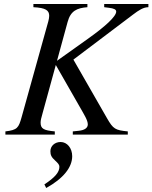

<svg xmlns="http://www.w3.org/2000/svg" viewBox="-20 -673 762 960"><path d="M722 -653H501V-637L525 -634C549 -631 561 -626 561 -615C561 -591 507 -541 418 -478L265 -369L318 -563C333 -619 365 -633 417 -637V-653H147V-637C209 -634 226 -621 226 -594C226 -578 219 -557 212 -532L88 -87C73 -34 67 -23 7 -16V0H254V-16C199 -21 183 -29 183 -60C183 -71 186 -83 194 -111L259 -348L382 -133C400 -101 419 -72 419 -51C419 -34 404 -22 373 -19L344 -16V0H619V-16C556 -22 546 -28 515 -82L347 -375L645 -600C674 -622 697 -637 722 -637ZM211 267C296 220 341 164 341 108C341 68 316 37 283 37C254 37 232 57 232 83C232 102 237 113 256 130C271 144 277 151 277 161C277 188 255 214 202 249Z"/></svg>

Font: STIXGeneral
Style: Italic
Weight: 400
Italic angle: -16.33°
Designer: MicroPress Inc., with final additions and corrections provided by Coen Hoffman, Elsevier (retired)
Version: Version 1.1.0